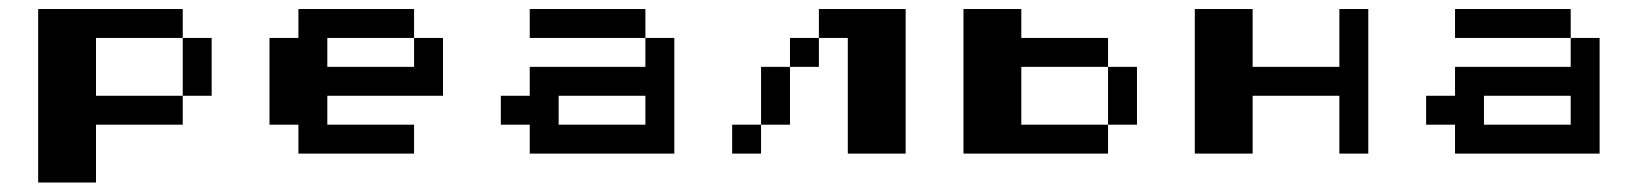

<svg xmlns="http://www.w3.org/2000/svg" viewBox="-20 -332 3540 415"><path d="M62.5 -312.5H375V-250H187.5V-125H375V-62.5H187.5V62.5H62.5ZM375 -250H437.5V-125H375Z M625 -312.5H875V-250H687.5V-187.5H875V-250H937.5V-125H687.5V-62.5H875V0H625V-62.5H562.5V-250H625Z M1125 -312.5H1375V-250H1125ZM1375 -250H1437.5V0H1125V-62.5H1062.5V-125H1125V-187.5H1375ZM1375 -125H1187.5V-62.5H1375Z M1750 -312.5H1937.5V0H1812.5V-250H1750ZM1687.5 -250H1750V-187.5H1687.5ZM1625 -187.5H1687.5V-62.5H1625ZM1562.5 -62.5H1625V0H1562.5Z M2062.5 -312.5H2187.5V-250H2375V-187.5H2187.5V-62.5H2375V0H2062.5ZM2375 -187.5H2437.5V-62.5H2375Z M2562.5 -312.5H2687.5V-187.5H2875V-312.5H2937.5V0H2875V-125H2687.5V0H2562.5Z M3125 -312.5H3375V-250H3125ZM3375 -250H3437.5V0H3125V-62.5H3062.5V-125H3125V-187.5H3375ZM3375 -125H3187.5V-62.5H3375Z"/></svg>

Font: Half Eighties
Style: Regular
Weight: 400
Monospace: yes
Designer: Jayvee Enaguas (HarvettFox96)
Version: 20191127.01dev02